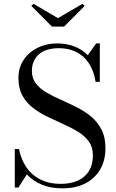

<svg xmlns="http://www.w3.org/2000/svg" viewBox="-20 -992 620 1026"><path d="M314 14.5Q250 14.5 202.8 -5.5Q155.5 -25.5 123.5 -60L78.5 10H59V-195.5H81.5Q89.5 -155.5 107 -121.5Q124.5 -87.5 152.2 -62.5Q180 -37.5 217.8 -23.5Q255.5 -9.5 305 -9.5Q358 -9.5 396.5 -27.2Q435 -45 455.8 -78.8Q476.5 -112.5 476.5 -161Q476.5 -205 455 -235.2Q433.5 -265.5 397.8 -287.5Q362 -309.5 319.8 -328.2Q277.5 -347 235 -367.5Q192.5 -388 157 -415Q121.5 -442 100 -480.8Q78.5 -519.5 78.5 -575Q78.5 -630.5 106.2 -672Q134 -713.5 181.2 -736.8Q228.5 -760 286 -760Q335 -760 376.8 -744.2Q418.5 -728.5 449 -697L494 -760H513.5V-554.5H491Q481 -615.5 453.8 -655.5Q426.5 -695.5 386 -715Q345.5 -734.5 295.5 -734.5Q224 -734.5 187.2 -701.2Q150.5 -668 150.5 -613Q150.5 -573.5 171.8 -546Q193 -518.5 228 -498Q263 -477.5 305 -459Q347 -440.5 389 -419.5Q431 -398.5 466 -369.8Q501 -341 522.2 -300Q543.5 -259 543.5 -200Q543.5 -135 515.5 -86.8Q487.5 -38.5 436 -12Q384.5 14.5 314 14.5ZM257.5 -850 147.5 -960.5 159.5 -971.5 289.5 -895 420.5 -971.5 432.5 -960.5 322.5 -850Z"/></svg>

Font: BodoniModa 10 Custom
Style: Regular
Weight: 400
Designer: Owen Earl
Foundry: indestructible type
Version: Version 2.005